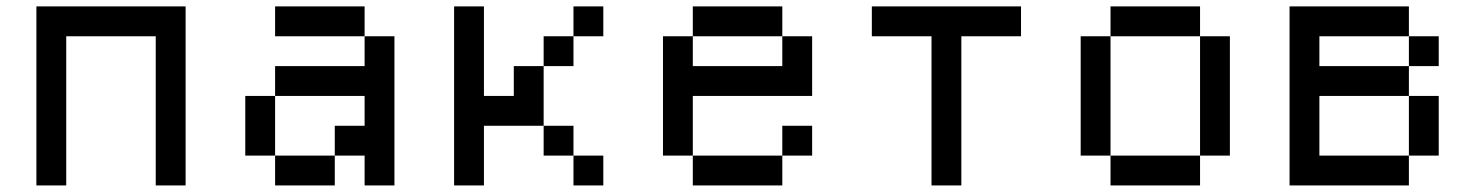

<svg xmlns="http://www.w3.org/2000/svg" viewBox="-20 -565 4495 585"><path d="M90.9 -545.5V0H181.8V-454.5H454.5V0H545.5V-545.5Z M727.3 -272.7V-90.9H818.2V-272.7ZM818.2 -90.9V0H1000V-90.9ZM1000 -181.8V-90.9H1090.9V0H1181.8V-454.5H1090.9V-363.6H818.2V-272.7H1090.9V-181.8ZM818.2 -545.5V-454.5H1090.9V-545.5Z M1363.6 -545.5V0H1454.5V-181.8H1636.4V-363.6H1545.5V-272.7H1454.5V-545.5ZM1636.4 -181.8V-90.9H1727.3V-181.8ZM1727.3 -90.9V0H1818.2V-90.9ZM1636.4 -454.5V-363.6H1727.3V-454.5ZM1727.3 -545.5V-454.5H1818.2V-545.5Z M2090.9 -545.5V-454.5H2363.6V-545.5ZM2000 -454.5V-90.9H2090.9V-272.7H2454.5V-454.5H2363.6V-363.6H2090.9V-454.5ZM2090.9 -90.9V0H2363.6V-90.9ZM2363.6 -181.8V-90.9H2454.5V-181.8Z M2636.4 -545.5V-454.5H2818.2V0H2909.1V-454.5H3090.9V-545.5Z M3363.6 -545.5V-454.5H3636.4V-545.5ZM3636.4 -454.5V-90.9H3727.3V-454.5ZM3272.7 -454.5V-90.9H3363.6V-454.5ZM3363.6 -90.9V0H3636.4V-90.9Z M3909.1 -545.5V0H4272.7V-90.9H4000V-272.7H4272.7V-363.6H4000V-454.5H4272.7V-545.5ZM4272.7 -272.7V-90.9H4363.6V-272.7ZM4272.7 -454.5V-363.6H4363.6V-454.5Z"/></svg>

Font: Departure Mono
Style: Regular
Weight: 400
Monospace: yes
Designer: Helena Zhang
Version: Version 1.500;Glyphs 3.3.1 (3343)